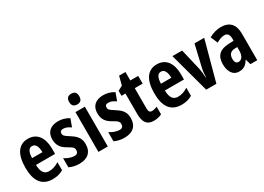

<svg xmlns="http://www.w3.org/2000/svg" viewBox="-11 -1516 3141 2282"><g transform="rotate(-30 1559.5 -375.5)"><path d="M231 -555C102 -555 34 -455 34 -270C34 -98 96 10 250 10C304 10 353 -1 397 -28V-138C348 -107 307 -94 259 -94C195 -94 161 -140 160 -237H422V-310C422 -460 354 -555 231 -555ZM230 -455C278 -455 302 -407 302 -330H160C162 -421 190 -455 230 -455Z M796 -160C796 -249 743 -291 682 -330C614 -371 608 -384 608 -408C608 -434 622 -448 652 -448C696 -448 720 -430 754 -409L792 -514C742 -544 696 -556 645 -556C540 -556 479 -500 479 -405C479 -322 512 -274 586 -233C665 -190 663 -173 663 -149C663 -118 646 -100 613 -100C563 -100 515 -122 479 -145V-20C522 0 564 10 615 10C726 10 796 -43 796 -160Z M945 -761C897 -761 875 -736 875 -687C875 -639 899 -614 945 -614C992 -614 1014 -639 1014 -687C1014 -735 994 -761 945 -761ZM1009 -546H880V0H1009Z M1415 -160C1415 -249 1362 -291 1301 -330C1233 -371 1227 -384 1227 -408C1227 -434 1241 -448 1271 -448C1315 -448 1339 -430 1373 -409L1411 -514C1361 -544 1315 -556 1264 -556C1159 -556 1098 -500 1098 -405C1098 -322 1131 -274 1205 -233C1284 -190 1282 -173 1282 -149C1282 -118 1265 -100 1232 -100C1182 -100 1134 -122 1098 -145V-20C1141 0 1183 10 1234 10C1345 10 1415 -43 1415 -160Z M1677 -102C1646 -102 1633 -121 1633 -158V-440H1741V-546H1633V-662H1546L1515 -543L1451 -509V-440H1505V-162C1505 -46 1544 10 1638 10C1677 10 1718 1 1748 -15V-119C1719 -108 1698 -102 1677 -102Z M2000 -555C1871 -555 1803 -455 1803 -270C1803 -98 1865 10 2019 10C2073 10 2122 -1 2166 -28V-138C2117 -107 2076 -94 2028 -94C1964 -94 1930 -140 1929 -237H2191V-310C2191 -460 2123 -555 2000 -555ZM1999 -455C2047 -455 2071 -407 2071 -330H1929C1931 -421 1959 -455 1999 -455Z M2359 0H2499L2647 -546H2514L2447 -261C2434 -206 2432 -166 2431 -129H2426C2423 -177 2422 -215 2409 -270L2344 -546H2211Z M2880 -558C2825 -558 2766 -541 2716 -512L2757 -416C2803 -442 2835 -453 2870 -453C2913 -453 2932 -421 2932 -370V-341L2860 -338C2743 -333 2681 -279 2681 -163C2681 -74 2717 10 2808 10C2872 10 2909 -17 2942 -73H2945L2966 0H3060V-363C3060 -494 2996 -558 2880 -558ZM2894 -253 2932 -255V-204C2932 -136 2903 -93 2860 -93C2828 -93 2811 -113 2811 -161C2811 -216 2838 -251 2894 -253Z"/></g></svg>

Font: Noto Sans Gurmukhi UI ExtraCondensed
Style: Bold
Weight: 700
Width: 2
Designer: Jelle Bosma - Monotype Design Team
Foundry: Monotype Imaging Inc.
Version: Version 2.004